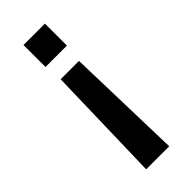

<svg xmlns="http://www.w3.org/2000/svg" viewBox="-242 -779 817 817"><g transform="rotate(-45 166.0 -370.5)"><path d="M230.5 -741.7H101.6V-609.4H230.5ZM96.7 1.5H235.4L220.7 -526.9H110.4Z"/></g></svg>

Font: SG Kara
Style: Regular
Weight: 400
Designer: Damoon Khanjanzadeh
Version: Version 1.000